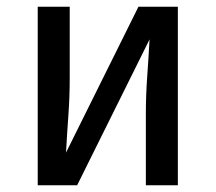

<svg xmlns="http://www.w3.org/2000/svg" viewBox="-20 -550 640 570"><path d="M92 0V-530H187V-318Q187 -263 183 -207.5Q179 -152 176 -97L391 -530H508V0H413V-212Q413 -267 417 -322.5Q421 -378 424 -433L209 0Z"/></svg>

Font: Iosevka Curly Slab MdEx
Style: Regular
Weight: 500
Width: 7
Monospace: yes
Designer: Belleve Invis
Foundry: Belleve Invis
Version: Version 11.1.0; ttfautohint (v1.8.3)